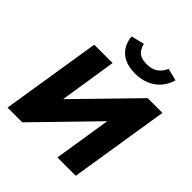

<svg xmlns="http://www.w3.org/2000/svg" viewBox="-246 -1111 1280 1280"><g transform="rotate(45 393.5 -471.5)"><path d="M32 0 144 -705H317L250 -276L235 -282L648 -705H787L675 0H502L570 -430L585 -425L171 0ZM472 -761Q411 -761 370 -781.5Q329 -802 307 -838Q285 -874 281 -920L374 -943Q384 -900 409.5 -880Q435 -860 483 -860Q532 -860 562 -881.5Q592 -903 609 -942L695 -920Q682 -872 651 -836Q620 -800 574.5 -780.5Q529 -761 472 -761Z"/></g></svg>

Font: Nunito Sans 10pt Black
Style: Italic
Weight: 900
Italic angle: -9°
Designer: Vernon Adams
Foundry: Vernon Adams
Version: Version 3.101;gftools[0.9.27]